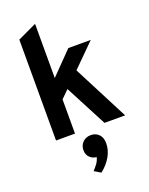

<svg xmlns="http://www.w3.org/2000/svg" viewBox="-181 -813 920 1187"><g transform="rotate(-20 279.5 -219.5)"><path d="M78.2 0V-663.6L203 -722V-365.6L345 -511H492.8L345 -364.2L532.8 0H397L253.4 -274.8L203 -225V0ZM274 282.8 231.8 257.2Q248 240.3 260.9 222.7Q273.8 205 279.4 182.2Q253.9 180.7 235.3 162.6Q216.8 144.6 216.8 114Q216.8 83.4 237.7 62.7Q258.6 42 291 42Q321.9 42 343 62.6Q364 83.3 364 121.8Q364 165.9 340.3 207.7Q316.6 249.5 274 282.8Z"/></g></svg>

Font: Overpass
Style: Regular
Weight: 400
Designer: Delve Withrington, Dave Bailey, Thomas Jockin
Foundry: Delve Fonts LLC
Version: Version 4.000